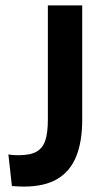

<svg xmlns="http://www.w3.org/2000/svg" viewBox="-20 -680 391 710"><path d="M24 8 11 -109Q22 -107 32.5 -106.5Q43 -106 49 -106Q92 -106 115.5 -119.5Q139 -133 148 -162Q157 -191 157 -237V-660H284V-236Q284 -157 262 -102Q240 -47 192.5 -18.5Q145 10 68 10Q59 10 49 9.5Q39 9 24 8Z"/></svg>

Font: Bricolage Grotesque 36pt SemiBold
Style: Regular
Weight: 600
Designer: Mathieu Triay
Foundry: Atelier Triay
Version: Version 1.001;gftools[0.9.33.dev8+g029e19f]